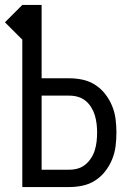

<svg xmlns="http://www.w3.org/2000/svg" viewBox="-26 -755 546 775"><path d="M64 0V-595L-6 -665L64 -735H142V-439H254Q282 -439 309 -433Q336 -427 359 -412Q382 -397 399 -375Q416 -353 426.5 -327.5Q437 -302 440.5 -274.5Q444 -247 444 -220Q444 -192 440.5 -164.5Q437 -137 426.5 -111.5Q416 -86 399 -64Q382 -42 359 -27Q336 -12 309 -6Q282 0 254 0ZM142 -70H254Q272 -70 289 -75Q306 -80 319.5 -91.5Q333 -103 342.5 -118Q352 -133 357 -150Q362 -167 364 -184.5Q366 -202 366 -220Q366 -237 364 -254.5Q362 -272 357 -289Q352 -306 342.5 -321.5Q333 -337 319.5 -348Q306 -359 289 -364Q272 -369 254 -369H142Z"/></svg>

Font: Iosevka SS18
Style: Regular
Weight: 400
Monospace: yes
Designer: Belleve Invis
Foundry: Belleve Invis
Version: Version 25.1.1; ttfautohint (v1.8.4)